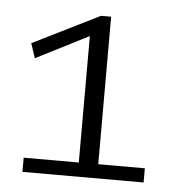

<svg xmlns="http://www.w3.org/2000/svg" viewBox="-38 -806 437 472"><g transform="rotate(5 180.0 -569.5)"><path d="M34 -370V-405H170V-717L40 -651L28 -687L193 -769H218V-405H333V-370Z"/></g></svg>

Font: Georama ExtraCondensed Thin Light
Style: Regular
Weight: 300
Version: Version 1.001